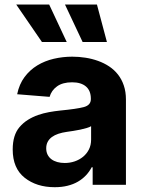

<svg xmlns="http://www.w3.org/2000/svg" viewBox="-20 -797 620 828"><path d="M63.6 -248.2Q79.9 -267.4 100.5 -280.2Q121.1 -293 144 -301Q166.9 -308.9 191.4 -313.4Q215.9 -317.8 239.7 -320.3Q310.7 -327.1 341.3 -335.2Q371.8 -343.4 371.8 -369.3V-371.4Q371.8 -405.9 350.7 -424Q329.5 -442.1 290.8 -442.1Q250 -442.1 225.9 -424.5Q201.7 -407 193.9 -379.3L54 -390.6Q62.9 -433.9 85.8 -464.7Q108.7 -495.4 140.8 -514.9Q172.9 -534.4 211.8 -543.5Q250.7 -552.6 291.5 -552.6Q320.7 -552.6 348.9 -548.1Q377.1 -543.7 402.9 -534.4Q428.6 -525.2 450.6 -510.7Q472.7 -496.1 488.8 -475.5Q505 -454.9 514 -428.1Q523.1 -401.3 523.1 -367.9V0H379.6V-75.6H375.4Q365.4 -56.5 350.5 -40.7Q335.6 -24.9 315.9 -13.5Q296.2 -2.1 271.1 4.1Q246.1 10.3 215.9 10.3Q137.8 10.3 86.3 -30.5Q34.8 -71.4 34.8 -152.3Q34.8 -214.1 63.6 -248.2ZM259.2 -94.1Q281.6 -94.1 302 -101Q322.4 -108 338.2 -120.9Q354 -133.9 363.5 -152.5Q372.9 -171.2 372.9 -195V-252.8Q366.5 -248.6 353.7 -244.9Q340.9 -241.1 326 -237.9Q311.1 -234.7 295.6 -232.4Q280.2 -230.1 267.8 -228.3Q247.9 -225.5 231.5 -220Q215.2 -214.5 203.7 -206Q192.1 -197.4 185.7 -185.4Q179.3 -173.3 179.3 -157.3Q179.3 -142 185.2 -130.1Q191.1 -118.3 201.7 -110.3Q212.4 -102.3 227.1 -98.2Q241.8 -94.1 259.2 -94.1ZM50.1 -777.3H192.1L267.8 -615.8H160.9ZM398.1 -777.3 441.1 -615.8H336.3L260.3 -777.3Z"/></svg>

Font: Inter P
Style: Bold
Weight: 700
Designer: Rasmus Andersson
Foundry: rsms
Version: Version 3.018;git-588b23468